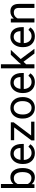

<svg xmlns="http://www.w3.org/2000/svg" viewBox="1728 -2518 800 4297"><g transform="rotate(-90 2128.5 -370.0)"><path d="M515.6 -258.3Q515.6 -137.2 460 -63.7Q404.3 9.8 310.5 9.8Q210.4 9.8 155.8 -61L151.4 0H68.4V-750H158.7V-470.2Q213.4 -538.1 309.6 -538.1Q405.8 -538.1 460.7 -465.3Q515.6 -392.6 515.6 -266.1ZM425.3 -268.6Q425.3 -360.8 389.6 -411.1Q354 -461.4 287.1 -461.4Q197.8 -461.4 158.7 -378.4V-149.9Q200.2 -66.9 288.1 -66.9Q353 -66.9 389.2 -117.2Q425.3 -167.5 425.3 -268.6Z M848.6 9.8Q741.2 9.8 673.8 -60.8Q606.4 -131.3 606.4 -249.5V-266.1Q606.4 -344.7 636.5 -406.5Q666.5 -468.3 720.5 -503.2Q774.4 -538.1 837.4 -538.1Q940.4 -538.1 997.6 -470.2Q1054.7 -402.3 1054.7 -275.9V-238.3H696.8Q698.7 -160.2 742.4 -112.1Q786.1 -64 853.5 -64Q901.4 -64 934.6 -83.5Q967.8 -103 992.7 -135.3L1047.9 -92.3Q981.4 9.8 848.6 9.8ZM837.4 -463.9Q782.7 -463.9 745.6 -424.1Q708.5 -384.3 699.7 -312.5H964.4V-319.3Q960.4 -388.2 927.2 -426Q894 -463.9 837.4 -463.9Z M1244.1 -73.7H1553.2V0H1133.8V-66.4L1425.3 -453.6H1138.2V-528.3H1538.6V-464.4Z M1623 -269Q1623 -346.7 1653.6 -408.7Q1684.1 -470.7 1738.5 -504.4Q1793 -538.1 1862.8 -538.1Q1970.7 -538.1 2037.4 -463.4Q2104 -388.7 2104 -264.6V-258.3Q2104 -181.2 2074.5 -119.9Q2044.9 -58.6 1990 -24.4Q1935.1 9.8 1863.8 9.8Q1756.3 9.8 1689.7 -64.9Q1623 -139.6 1623 -262.7ZM1713.9 -258.3Q1713.9 -170.4 1754.6 -117.2Q1795.4 -64 1863.8 -64Q1932.6 -64 1973.1 -117.9Q2013.7 -171.9 2013.7 -269Q2013.7 -356 1972.4 -409.9Q1931.2 -463.9 1862.8 -463.9Q1795.9 -463.9 1754.9 -410.6Q1713.9 -357.4 1713.9 -258.3Z M2436.5 9.8Q2329.1 9.8 2261.7 -60.8Q2194.3 -131.3 2194.3 -249.5V-266.1Q2194.3 -344.7 2224.4 -406.5Q2254.4 -468.3 2308.3 -503.2Q2362.3 -538.1 2425.3 -538.1Q2528.3 -538.1 2585.4 -470.2Q2642.6 -402.3 2642.6 -275.9V-238.3H2284.7Q2286.6 -160.2 2330.3 -112.1Q2374 -64 2441.4 -64Q2489.3 -64 2522.5 -83.5Q2555.7 -103 2580.6 -135.3L2635.7 -92.3Q2569.3 9.8 2436.5 9.8ZM2425.3 -463.9Q2370.6 -463.9 2333.5 -424.1Q2296.4 -384.3 2287.6 -312.5H2552.2V-319.3Q2548.3 -388.2 2515.1 -426Q2481.9 -463.9 2425.3 -463.9Z M2894.5 -244.6 2837.9 -185.5V0H2747.6V-750H2837.9V-296.4L2886.2 -354.5L3050.8 -528.3H3160.6L2955.1 -307.6L3184.6 0H3078.6Z M3463.4 9.8Q3356 9.8 3288.6 -60.8Q3221.2 -131.3 3221.2 -249.5V-266.1Q3221.2 -344.7 3251.2 -406.5Q3281.2 -468.3 3335.2 -503.2Q3389.2 -538.1 3452.1 -538.1Q3555.2 -538.1 3612.3 -470.2Q3669.4 -402.3 3669.4 -275.9V-238.3H3311.5Q3313.5 -160.2 3357.2 -112.1Q3400.9 -64 3468.3 -64Q3516.1 -64 3549.3 -83.5Q3582.5 -103 3607.4 -135.3L3662.6 -92.3Q3596.2 9.8 3463.4 9.8ZM3452.1 -463.9Q3397.5 -463.9 3360.4 -424.1Q3323.2 -384.3 3314.5 -312.5H3579.1V-319.3Q3575.2 -388.2 3542 -426Q3508.8 -463.9 3452.1 -463.9Z M3859.4 -528.3 3862.3 -461.9Q3922.9 -538.1 4020.5 -538.1Q4188 -538.1 4189.5 -349.1V0H4099.1V-349.6Q4098.6 -406.7 4073 -434.1Q4047.4 -461.4 3993.2 -461.4Q3949.2 -461.4 3916 -438Q3882.8 -414.6 3864.3 -376.5V0H3773.9V-528.3Z"/></g></svg>

Font: Noboto
Style: Regular
Weight: 400
Designer: Google
Version: Version 2.001101; 2014